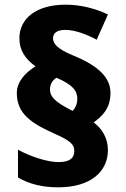

<svg xmlns="http://www.w3.org/2000/svg" viewBox="-20 -790 540 822"><path d="M52 -392C52 -300 119 -260 215 -217C285 -186 298 -170 298 -143C298 -115 281 -96 230 -96C185 -96 114 -118 57 -149V-30C105 -2 162 12 229 12C370 12 442 -57 442 -147C442 -199 417 -239 381 -266C417 -292 453 -325 453 -392C453 -455 406 -507 292 -553C224 -581 207 -604 207 -626C207 -650 226 -662 260 -662C301 -662 351 -643 394 -620L442 -728C392 -752 328 -770 261 -770C134 -770 63 -710 63 -626C63 -576 87 -538 132 -506C93 -482 52 -443 52 -392ZM194 -407C194 -433 208 -449 222 -457C290 -428 311 -402 311 -367C311 -341 300 -325 291 -315L278 -322C219 -353 194 -374 194 -407Z"/></svg>

Font: Noto Sans Lao Looped Black
Style: Regular
Weight: 900
Designer: Mark Frömberg, Ben Mitchell
Foundry: The Fontpad Ltd
Version: Version 1.002